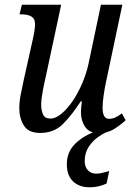

<svg xmlns="http://www.w3.org/2000/svg" viewBox="-20 -556 566 816"><path d="M401 10Q360 10 342 -16.5Q324 -43 324 -79Q324 -94 328 -125H323Q284 -65 246.5 -28Q209 9 151 9Q101 9 81.5 -22.5Q62 -54 62 -96Q62 -122 68 -153.5Q74 -185 80 -212L119 -387Q123 -404 126 -422.5Q129 -441 129 -453Q129 -476 114 -485.5Q99 -495 71 -495H63L73 -536H240L176 -237Q169 -207 162 -170.5Q155 -134 155 -110Q155 -87 163 -69.5Q171 -52 194 -52Q216 -52 241 -72.5Q266 -93 289 -127Q312 -161 329.5 -202Q347 -243 356 -284L409 -536H500L430 -205Q425 -182 420.5 -151Q416 -120 416 -98Q416 -51 443 -51Q457 -51 469.5 -56.5Q482 -62 498 -74L514 -45Q494 -26 465.5 -8Q437 10 401 10ZM362 240Q316 240 290 214.5Q264 189 264 142Q264 89 301 53.5Q338 18 394 0H447Q426 7 401 23.5Q376 40 358 66.5Q340 93 340 129Q340 153 353.5 167.5Q367 182 388 182Q400 182 413.5 179Q427 176 444 171L433 224Q399 240 362 240Z"/></svg>

Font: Noto Serif Condensed
Style: Italic
Weight: 400
Width: 3
Italic angle: -12°
Designer: Monotype Design Team
Foundry: Monotype Imaging Inc.
Version: Version 2.014; ttfautohint (v1.8.4.7-5d5b)